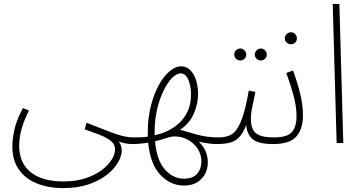

<svg xmlns="http://www.w3.org/2000/svg" viewBox="-20 -731 1850 981"><path d="M43 16Q43 -15 52.5 -63.5Q62 -112 97 -179L128 -166Q78 -69 78 14Q78 102 137 149Q196 196 304 196Q369 196 418 179.5Q467 163 500.5 137.5Q534 112 551 84Q568 56 568 32Q568 7 547.5 -10Q527 -27 492 -41Q457 -55 413 -70L422 -104Q507 -70 563 -49.5Q619 -29 661 -29Q680 -29 680 -12Q680 5 654 5Q642 5 623 2Q604 -1 587 -8Q596 4 599 16.5Q602 29 602 38Q602 66 583 99Q564 132 526 162Q488 192 432.5 211Q377 230 303 230Q228 230 169 206.5Q110 183 76.5 135.5Q43 88 43 16Z M656 5 661 -29Q680 -29 699 -29.5Q718 -30 735 -33Q735 -44 735 -55Q735 -125 750 -186Q765 -247 789.5 -293Q814 -339 844.5 -365.5Q875 -392 906 -392Q934 -392 953.5 -371.5Q973 -351 982.5 -319Q992 -287 992 -251Q992 -202 971 -152Q950 -102 900 -68Q936 -57 987 -43Q1038 -29 1094 -29Q1114 -29 1114 -12Q1114 5 1089 5Q1048 5 996 -7Q1026 21 1036.5 59Q1047 97 1037.5 133Q1028 169 998 193Q968 217 919 217Q852 217 800 163Q748 109 737 -2Q718 1 698 3Q678 5 656 5ZM770 -59Q770 -49 770 -40Q800 -46 832.5 -60.5Q865 -75 893 -100Q921 -125 938.5 -161.5Q956 -198 956 -249Q956 -290 942.5 -323Q929 -356 903 -356Q882 -356 858.5 -332Q835 -308 815 -266.5Q795 -225 782.5 -171.5Q770 -118 770 -59ZM919 182Q966 182 987.5 156.5Q1009 131 1009 93Q1009 59 990.5 30Q972 1 941 -16.5Q910 -34 872 -34Q856 -34 828 -25Q800 -16 772 -9Q781 89 823 135.5Q865 182 919 182Z M1313 -422Q1300 -422 1291 -430.5Q1282 -439 1282 -452Q1282 -465 1291 -474Q1300 -483 1313 -483Q1325 -483 1334 -474Q1343 -465 1343 -452Q1343 -439 1334 -430.5Q1325 -422 1313 -422ZM1208 -422Q1195 -422 1186 -430.5Q1177 -439 1177 -452Q1177 -465 1186 -474Q1195 -483 1208 -483Q1220 -483 1229 -474Q1238 -465 1238 -452Q1238 -439 1229 -430.5Q1220 -422 1208 -422Z M1089 5 1094 -29Q1124 -29 1147 -36.5Q1170 -44 1188 -68Q1206 -92 1221.5 -140Q1237 -188 1251 -268L1285 -261Q1275 -212 1268.5 -182.5Q1262 -153 1262 -122Q1262 -94 1270.5 -73Q1279 -52 1304 -40.5Q1329 -29 1380 -29Q1391 -29 1395 -24Q1399 -19 1399 -12Q1399 5 1375 5Q1302 5 1272 -19Q1242 -43 1238 -92Q1222 -50 1201 -29Q1180 -8 1152.5 -1.5Q1125 5 1089 5Z M1467 -505Q1454 -505 1444.5 -513.5Q1435 -522 1435 -535Q1435 -548 1444.5 -557Q1454 -566 1467 -566Q1479 -566 1488 -557Q1497 -548 1497 -535Q1497 -522 1488 -513.5Q1479 -505 1467 -505Z M1375 5 1380 -29Q1449 -29 1472 -57Q1495 -85 1495 -136Q1495 -185 1481 -238.5Q1467 -292 1443 -358L1477 -371Q1500 -309 1514 -251Q1528 -193 1528 -140Q1528 -74 1495 -34.5Q1462 5 1375 5Z M1700 0 1680 -711H1714L1734 0Z"/></svg>

Font: Noto Sans Arabic Cond ExtLt
Style: Regular
Weight: 200
Width: 3
Designer: Monotype Design Team, Nadine Chahine, Nizar Qandah and Khaled Hosny
Foundry: Monotype Imaging Inc.
Version: Version 2.012; ttfautohint (v1.8.4.7-5d5b)